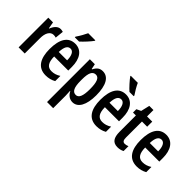

<svg xmlns="http://www.w3.org/2000/svg" viewBox="-29 -1505 2483 2483"><g transform="rotate(45 1213.0 -263.0)"><path d="M277 -553C227 -553 189 -508 168 -452H162L146 -543H60V0H172V-279C171 -372 207 -435 267 -435C284 -435 298 -433 310 -428L322 -546C305 -551 291 -553 277 -553Z M697 -757V-766H567C546 -721 519 -672 482 -618V-606H560C604 -646 670 -717 697 -757ZM546 -552C422 -552 358 -451 358 -268C358 -102 417 10 563 10C615 10 661 -2 703 -26V-121C659 -93 621 -82 577 -82C504 -82 469 -134 468 -242H726V-309C726 -453 664 -552 546 -552ZM548 -464C597 -464 622 -406 622 -325H469C472 -422 500 -464 548 -464Z M1049 -553C1000 -553 964 -533 933 -471H926L911 -543H820V240H932V13C932 -7 931 -35 928 -72H933C959 -18 1003 10 1053 10C1151 10 1209 -94 1209 -271C1209 -454 1152 -553 1049 -553ZM1017 -458C1072 -458 1095 -396 1095 -270C1095 -146 1070 -87 1017 -87C959 -87 932 -141 932 -262V-286C932 -406 958 -458 1017 -458Z M1474 -766H1345V-757C1371 -718 1444 -638 1481 -606H1559V-618C1535 -652 1493 -722 1474 -766ZM1474 -552C1350 -552 1286 -451 1286 -268C1286 -102 1345 10 1491 10C1543 10 1589 -2 1631 -26V-121C1587 -93 1549 -82 1505 -82C1432 -82 1397 -134 1396 -242H1654V-309C1654 -453 1592 -552 1474 -552ZM1476 -464C1525 -464 1550 -406 1550 -325H1397C1400 -422 1428 -464 1476 -464Z M1912 -88C1878 -88 1866 -111 1866 -159V-450H1961V-543H1866V-660H1790L1762 -540L1702 -511V-450H1755V-152C1755 -43 1791 10 1876 10C1912 10 1942 2 1968 -12V-101C1949 -93 1929 -88 1912 -88Z M2211 -552C2087 -552 2023 -451 2023 -268C2023 -102 2082 10 2228 10C2280 10 2326 -2 2368 -26V-121C2324 -93 2286 -82 2242 -82C2169 -82 2134 -134 2133 -242H2391V-309C2391 -453 2329 -552 2211 -552ZM2213 -464C2262 -464 2287 -406 2287 -325H2134C2137 -422 2165 -464 2213 -464Z"/></g></svg>

Font: Noto Sans Arabic UI XCn SmBd
Style: Regular
Weight: 600
Width: 2
Designer: Monotype Design Team, Nadine Chahine and Nizar Qandah
Foundry: Monotype Imaging Inc.
Version: Version 2.010